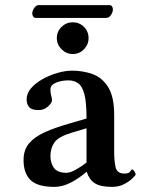

<svg xmlns="http://www.w3.org/2000/svg" viewBox="-20 -720 550 750"><path d="M395 -650H121Q113 -650 109.5 -655.5Q106 -661 106 -668Q106 -677 113.5 -688.5Q121 -700 131 -700H407Q415 -700 418 -694.5Q421 -689 421 -683Q421 -673 413.5 -661.5Q406 -650 395 -650ZM202 -571Q202 -597 220.5 -615Q239 -633 264 -633Q290 -633 308 -615Q326 -597 326 -571Q326 -546 308 -527.5Q290 -509 264 -509Q239 -509 220.5 -527.5Q202 -546 202 -571ZM317 -48Q288 -23 256 -6.5Q224 10 192 10Q127 10 99.5 -16.5Q72 -43 72 -95Q72 -135 94 -160.5Q116 -186 155 -203.5Q194 -221 246 -236L318 -257Q318 -321 309.5 -352.5Q301 -384 285 -395Q269 -406 248 -406Q220 -406 198.5 -397Q177 -388 177 -371Q177 -356 180 -346.5Q183 -337 183 -328Q183 -318 167.5 -304Q152 -290 131 -290Q104 -290 94 -301.5Q84 -313 84 -332Q84 -355 101 -375Q118 -395 145.5 -410.5Q173 -426 204 -435Q235 -444 262 -444Q303 -444 340.5 -431Q378 -418 402 -380.5Q426 -343 426 -271V-126Q426 -92 431.5 -67Q437 -42 466 -42Q484 -42 488.5 -50Q493 -58 497 -58Q500 -58 505 -50.5Q510 -43 510 -38Q510 -36 498 -24Q486 -12 465.5 -1Q445 10 417 10Q372 10 350 -4.5Q328 -19 319 -48ZM318 -85V-219L261 -202Q208 -186 192.5 -163.5Q177 -141 177 -110Q177 -84 190.5 -64.5Q204 -45 240 -45Q254 -45 276.5 -57.5Q299 -70 318 -85Z"/></svg>

Font: Libertinus Serif SemiBold
Style: Regular
Weight: 600
Designer: Philipp H. Poll, Khaled Hosny
Foundry: Caleb Maclennan
Version: Version 7.051;RELEASE